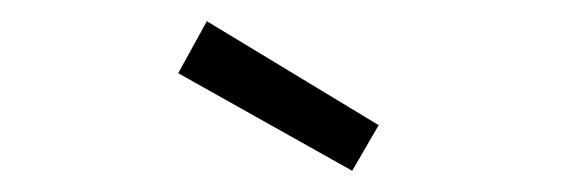

<svg xmlns="http://www.w3.org/2000/svg" viewBox="-20 -737 540 181"><path d="M175 -717 337 -619 312 -576 148 -668Z"/></svg>

Font: TypoPRO Lekton
Style: Italic
Weight: 400
Italic angle: -9.3°
Designer: Paolo Mazzetti, Luciano Perondi, Raffaele Flato, Elena Papassissa, Emilio Macchia, Michela Povoleri, Tobias Seemiller, R
Version: Version 3.000